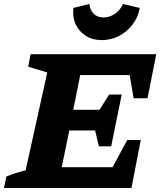

<svg xmlns="http://www.w3.org/2000/svg" viewBox="-39 -947 807 967"><path d="M-19 0 -7 -58Q17 -68 41 -75.5Q65 -83 90 -89L199 -582L103 -611L115 -674H748L704 -452H634L614 -569H365L330 -394H462L511 -471H574L521 -210H459L440 -290H310L272 -105H528L602 -242H670L623 0ZM473 -745Q427 -745 392.5 -767Q358 -789 341.5 -825.5Q325 -862 331 -907L411 -927Q414 -896 433 -877.5Q452 -859 483 -859Q513 -859 540.5 -878Q568 -897 580 -927L665 -907Q657 -861 629 -824Q601 -787 560.5 -766Q520 -745 473 -745Z"/></svg>

Font: Piazzolla Thin Black
Style: Italic
Weight: 900
Italic angle: -11.3°
Version: Version 2.005